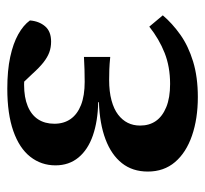

<svg xmlns="http://www.w3.org/2000/svg" viewBox="-38 -510 562 526"><g transform="rotate(-90 243.0 -247.0)"><path d="M240 14Q181 14 134.5 -2Q88 -18 62 -48.5Q36 -79 36 -123Q36 -165 59 -194Q82 -223 124.5 -239Q167 -255 226 -257V-259Q174 -260 135 -273.5Q96 -287 74.5 -313Q53 -339 53 -376Q53 -415 76.5 -445Q100 -475 147 -491.5Q194 -508 263 -508Q313 -508 350 -500Q387 -492 412 -478Q437 -464 450 -446Q448 -421 434 -404.5Q420 -388 392 -388Q376 -388 362.5 -393Q349 -398 335 -409Q321 -420 303 -440L265 -480L338 -476L365 -451Q346 -456 323.5 -459Q301 -462 274 -462Q239 -462 215 -452Q191 -442 179 -423.5Q167 -405 167 -379Q167 -353 180 -334.5Q193 -316 218.5 -306Q244 -296 282 -296Q300 -296 315.5 -296.5Q331 -297 350 -298V-226Q330 -228 316 -228.5Q302 -229 287 -229Q255 -229 231 -222.5Q207 -216 192 -204.5Q177 -193 169.5 -178Q162 -163 162 -144Q162 -119 174.5 -101Q187 -83 212.5 -72.5Q238 -62 276 -62Q323 -62 361 -77Q399 -92 433 -119L464 -82Q442 -56 411 -34Q380 -12 337.5 1Q295 14 240 14Z"/></g></svg>

Font: Source Serif 4 SemiBold
Style: Regular
Weight: 600
Designer: Frank Grießhammer
Foundry: Adobe Systems Incorporated
Version: Version 4.004;hotconv 1.0.116;makeotfexe 2.5.65601